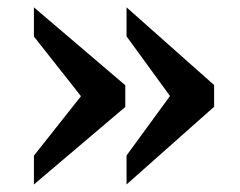

<svg xmlns="http://www.w3.org/2000/svg" viewBox="-20 -528 642 514"><path d="M70.8 -34.2V-111.3L196.8 -270.5L70.8 -430.2V-508.3L315.4 -299.8V-241.7ZM318.8 -34.2V-111.8L435.1 -271L318.8 -430.7V-508.3L553.2 -300.3V-242.2Z"/></svg>

Font: Gelasio SemiBold
Style: Regular
Weight: 600
Designer: Eben Sorkin
Foundry: Eben Sorkin
Version: Version 1.008